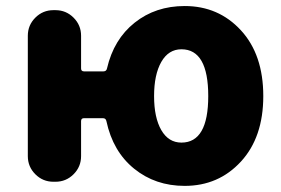

<svg xmlns="http://www.w3.org/2000/svg" viewBox="-20 -603 933 637"><path d="M582 -129.9Q670.9 -129.9 670.9 -284.2Q670.9 -439.5 582 -439.5Q539.1 -439.5 515.1 -397.5Q491.2 -355.5 491.2 -284.2Q491.2 -212.9 515.1 -171.4Q539.1 -129.9 582 -129.9ZM249 -376Q249 -366.2 258.8 -366.2H323.2Q333 -366.2 335 -376Q357.4 -472.7 426.8 -527.8Q496.1 -583 592.8 -583Q705.1 -583 779.3 -502.4Q853.5 -421.9 853.5 -284.2Q853.5 -147.5 779.3 -66.9Q705.1 13.7 592.8 13.7Q495.1 13.7 424.8 -43.5Q354.5 -100.6 333 -201.2Q331.1 -210.9 321.3 -210.9H258.8Q249 -210.9 249 -201.2V-85Q249 -49.8 224.1 -24.9Q199.2 0 164.1 0H157.2Q122.1 0 97.2 -24.9Q72.3 -49.8 72.3 -85V-484.4Q72.3 -519.5 97.2 -544.4Q122.1 -569.3 157.2 -569.3H164.1Q199.2 -569.3 224.1 -544.4Q249 -519.5 249 -484.4Z"/></svg>

Font: Gen Jyuu GothicX Heavy
Style: Bold
Weight: 900
Designer: [Source Han Sans]
Ryoko NISHIZUKA  (kana & ideographs); Paul D. Hunt (Latin, Greek & Cyrillic); Wenlong ZHANG  (bopomofo
Version: Version 1.002.20150607